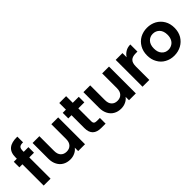

<svg xmlns="http://www.w3.org/2000/svg" viewBox="147 -1785 2802 2802"><g transform="rotate(-45 1548.5 -384.0)"><path d="M323 -554C323 -554 226 -554 226 -554C226 -554 226 -577 226 -577C226 -577 226 -577 226 -577C226 -608 233 -630 246 -642C259 -654 283 -660 317 -659C317 -659 317 -777 317 -777C317 -777 317 -777 317 -777C239 -779 181 -764 142 -732C103 -700 84 -650 84 -582C84 -582 84 -554 84 -554C84 -554 21 -554 21 -554C21 -554 21 -439 21 -439C21 -439 84 -439 84 -439C84 -439 84 0 84 0C84 0 226 0 226 0C226 0 226 -439 226 -439C226 -439 323 -439 323 -439C323 -439 323 -554 323 -554Z M796 -554C796 -554 796 -249 796 -249C796 -249 796 -249 796 -249C796 -205 785 -171 763 -148C741 -124 711 -112 672 -112C672 -112 672 -112 672 -112C634 -112 604 -124 582 -148C560 -171 549 -205 549 -249C549 -249 549 -554 549 -554C549 -554 409 -554 409 -554C409 -554 409 -229 409 -229C409 -229 409 -229 409 -229C409 -180 419 -137 438 -102C457 -66 483 -39 516 -21C549 -2 588 7 631 7C631 7 631 7 631 7C665 7 697 0 726 -14C755 -27 778 -46 796 -70C796 -70 796 0 796 0C796 0 937 0 937 0C937 0 937 -554 937 -554C937 -554 796 -554 796 -554Z M1362 -439C1362 -439 1362 -554 1362 -554C1362 -554 1238 -554 1238 -554C1238 -554 1238 -691 1238 -691C1238 -691 1097 -691 1097 -691C1097 -691 1097 -554 1097 -554C1097 -554 1031 -554 1031 -554C1031 -554 1031 -439 1031 -439C1031 -439 1097 -439 1097 -439C1097 -439 1097 -172 1097 -172C1097 -172 1097 -172 1097 -172C1097 -57 1156 0 1274 0C1274 0 1362 0 1362 0C1362 0 1362 -118 1362 -118C1362 -118 1297 -118 1297 -118C1297 -118 1297 -118 1297 -118C1276 -118 1261 -122 1252 -131C1243 -139 1238 -152 1238 -171C1238 -171 1238 -439 1238 -439C1238 -439 1362 -439 1362 -439Z M1845 -554C1845 -554 1845 -249 1845 -249C1845 -249 1845 -249 1845 -249C1845 -205 1834 -171 1812 -148C1790 -124 1760 -112 1721 -112C1721 -112 1721 -112 1721 -112C1683 -112 1653 -124 1631 -148C1609 -171 1598 -205 1598 -249C1598 -249 1598 -554 1598 -554C1598 -554 1458 -554 1458 -554C1458 -554 1458 -229 1458 -229C1458 -229 1458 -229 1458 -229C1458 -180 1468 -137 1487 -102C1506 -66 1532 -39 1565 -21C1598 -2 1637 7 1680 7C1680 7 1680 7 1680 7C1714 7 1746 0 1775 -14C1804 -27 1827 -46 1845 -70C1845 -70 1845 0 1845 0C1845 0 1986 0 1986 0C1986 0 1986 -554 1986 -554C1986 -554 1845 -554 1845 -554Z M2264 -468C2264 -468 2264 -554 2264 -554C2264 -554 2124 -554 2124 -554C2124 -554 2124 0 2124 0C2124 0 2264 0 2264 0C2264 0 2264 -276 2264 -276C2264 -276 2264 -276 2264 -276C2264 -327 2275 -363 2298 -384C2320 -405 2353 -415 2397 -415C2397 -415 2434 -415 2434 -415C2434 -415 2434 -562 2434 -562C2434 -562 2434 -562 2434 -562C2397 -562 2364 -554 2335 -537C2306 -520 2282 -497 2264 -468Z M2774 9C2774 9 2774 9 2774 9C2828 9 2877 -3 2921 -27C2964 -50 2999 -84 3025 -127C3050 -170 3063 -220 3063 -277C3063 -277 3063 -277 3063 -277C3063 -334 3051 -384 3026 -427C3001 -470 2966 -504 2923 -528C2880 -551 2831 -563 2778 -563C2778 -563 2778 -563 2778 -563C2725 -563 2676 -551 2633 -528C2590 -504 2556 -470 2531 -427C2506 -384 2493 -334 2493 -277C2493 -277 2493 -277 2493 -277C2493 -220 2505 -170 2530 -127C2554 -84 2587 -50 2630 -27C2673 -3 2721 9 2774 9ZM2774 -113C2774 -113 2774 -113 2774 -113C2734 -113 2701 -127 2675 -156C2648 -184 2635 -224 2635 -277C2635 -277 2635 -277 2635 -277C2635 -330 2649 -370 2676 -399C2703 -427 2736 -441 2776 -441C2776 -441 2776 -441 2776 -441C2816 -441 2850 -427 2878 -399C2905 -370 2919 -330 2919 -277C2919 -277 2919 -277 2919 -277C2919 -242 2912 -212 2899 -187C2886 -162 2868 -144 2846 -132C2823 -119 2799 -113 2774 -113Z"/></g></svg>

Font: Girnar Poppins
Style: SemiBold
Weight: 500
Designer: Ninad Kale (Devanagari), Jonny Pinhorn (Latin)
Foundry: Indian Type Foundry
Version: ""